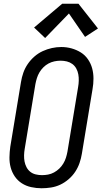

<svg xmlns="http://www.w3.org/2000/svg" viewBox="-20 -997 543 1025"><path d="M202 8Q174 8 146.5 2Q119 -4 96.5 -18.5Q74 -33 59 -55Q44 -77 37 -103Q30 -129 30.5 -157.5Q31 -186 35 -214L92 -559Q96 -584 104.5 -608.5Q113 -633 128 -655Q143 -677 163.5 -695Q184 -713 208 -724Q232 -735 257 -740.5Q282 -746 307 -746Q336 -746 362.5 -738.5Q389 -731 411.5 -717Q434 -703 449.5 -680.5Q465 -658 472 -632Q479 -606 479 -577.5Q479 -549 474 -521L417 -176Q413 -151 404.5 -126.5Q396 -102 381.5 -80Q367 -58 346 -40Q325 -22 301.5 -11Q278 0 252.5 4Q227 8 202 8ZM204 -62Q220 -62 236.5 -65Q253 -68 268.5 -76.5Q284 -85 296.5 -97Q309 -109 318 -124Q327 -139 332 -155Q337 -171 340 -187L397 -532Q400 -549 400.5 -566.5Q401 -584 398 -600.5Q395 -617 387 -631.5Q379 -646 366 -655.5Q353 -665 337 -669Q321 -673 303 -673Q287 -673 270.5 -669.5Q254 -666 239 -658Q224 -650 211.5 -637.5Q199 -625 190.5 -610.5Q182 -596 177 -580Q172 -564 169 -548L112 -203Q109 -186 108.5 -168.5Q108 -151 111 -135Q114 -119 121.5 -104.5Q129 -90 141.5 -80Q154 -70 170.5 -66Q187 -62 204 -62Q204 -62 204 -62Q204 -62 204 -62ZM221 -794 162 -850 312 -977H399L503 -845L434 -800L348 -925Z"/></svg>

Font: Iosevka Curly Oblique
Style: Regular
Weight: 400
Italic angle: -9°
Monospace: yes
Designer: Belleve Invis
Foundry: Belleve Invis
Version: Version 11.1.0; ttfautohint (v1.8.3)